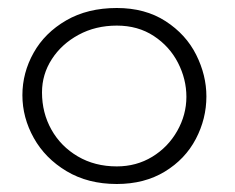

<svg xmlns="http://www.w3.org/2000/svg" viewBox="-20 -472 588 480"><path d="M36 -234Q36 -290 64 -340Q92 -390 145.5 -421Q199 -452 272 -452Q343 -452 394 -419Q445 -386 470.5 -335Q496 -284 496 -231Q496 -175 469.5 -124.5Q443 -74 392 -43Q341 -12 272 -12Q200 -12 146.5 -44Q93 -76 64.5 -127Q36 -178 36 -234ZM446 -230Q446 -274 425 -315Q404 -356 364.5 -382Q325 -408 272 -408Q219 -408 176.5 -385Q134 -362 109.5 -324Q85 -286 85 -241Q85 -190 108.5 -148Q132 -106 174.5 -81Q217 -56 272 -56Q321 -56 360.5 -80Q400 -104 423 -144.5Q446 -185 446 -230Z"/></svg>

Font: Mali Light
Style: Regular
Weight: 300
Designer: Kitiyaporn Chalermlarp | Katatrad Aksorn Co.,Ltd.
Foundry: Cadson Demak Co.,Ltd.
Version: Version 1.000; ttfautohint (v1.6)